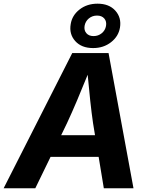

<svg xmlns="http://www.w3.org/2000/svg" viewBox="-41 -1013 808 1033"><path d="M-21.5 0 347.7 -727.5H543L677.2 0H517.6L489.7 -168.9H231L148.9 0ZM288.1 -285.6H470.2L459.5 -351.1Q451.7 -404.8 444.6 -470.2Q437.5 -535.6 430.7 -610.8Q400.9 -537.1 373.3 -471.9Q345.7 -406.7 319.8 -351.1ZM460 -754.4Q397.5 -754.4 363.8 -792Q330.1 -829.6 339.4 -883.3Q346.7 -930.2 386.7 -961.7Q426.8 -993.2 483.9 -993.2Q545.9 -993.2 579.6 -955.6Q613.3 -918 604.5 -864.7Q596.7 -817.4 556.4 -785.9Q516.1 -754.4 460 -754.4ZM462.4 -818.8Q487.3 -818.8 506.1 -834Q524.9 -849.1 529.3 -873Q533.7 -897.5 520.3 -913.3Q506.8 -929.2 481 -929.2Q455.6 -929.2 437 -913.8Q418.5 -898.4 414.1 -874Q410.2 -850.1 423.6 -834.5Q437 -818.8 462.4 -818.8Z"/></svg>

Font: Inter
Style: Bold Italic
Weight: 700
Italic angle: -9.39999°
Designer: Rasmus Andersson
Foundry: rsms
Version: Version 4.001;git-9221beed3